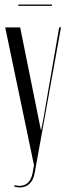

<svg xmlns="http://www.w3.org/2000/svg" viewBox="-20 -820 292 847"><path d="M209 -800H61V-794H209ZM69 -699H3L130 -91L124 -58C116 -13 88 8 45 -3L42 3C51 5 59 7 67 7C102 7 126 -16 133 -57L249 -699H241L170 -288L162 -248H160Z"/></svg>

Font: Moniqa Display
Style: Regular
Weight: 400
Designer: Rajesh Rajput
Foundry: Rajesh Rajput
Version: Version 1.000